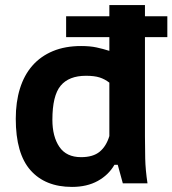

<svg xmlns="http://www.w3.org/2000/svg" viewBox="-20 -720 678 755"><path d="M550 -656H638V-574H550V-184Q550 -142 551 -97Q552 -52 560 1H463L443 -72H430Q407 -32 364.5 -8.5Q322 15 263 15Q158 15 100 -50.5Q42 -116 42 -253Q42 -319 58.5 -372Q75 -425 107.5 -462Q140 -499 188 -519Q236 -539 299 -539Q334 -539 359.5 -533.5Q385 -528 410 -520V-574H240V-656H410V-700H550ZM410 -395Q392 -409 371.5 -415.5Q351 -422 318 -422Q251 -422 218.5 -383Q186 -344 186 -249Q186 -183 213.5 -142.5Q241 -102 299 -102Q346 -102 372 -123.5Q398 -145 410 -185Z"/></svg>

Font: PT Sans Caption
Style: Bold
Weight: 700
Designer: A.Korolkova, O.Umpeleva, V.Yefimov
Foundry: ParaType Ltd
Version: Version 2.003W OFL